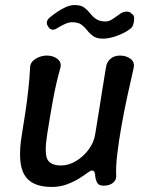

<svg xmlns="http://www.w3.org/2000/svg" viewBox="-20 -730 580 760"><path d="M440 -34Q441 -18 427.5 -6.5Q414 5 390 5Q372 5 365.5 -5.5Q359 -16 357 -32Q357 -43 354 -49Q351 -55 344 -55Q338 -55 325 -45Q312 -35 291.5 -22.5Q271 -10 244 0Q217 10 184 10Q104 10 76 -39Q48 -88 67 -200Q74 -242 80.5 -286Q87 -330 92 -374.5Q97 -419 99 -461Q99 -477 109 -487.5Q119 -498 134.5 -504Q150 -510 165 -510Q182 -510 195.5 -504Q209 -498 216 -487.5Q223 -477 219 -461Q210 -430 202.5 -397Q195 -364 189 -330.5Q183 -297 177.5 -264.5Q172 -232 167 -200Q155 -124 167.5 -99.5Q180 -75 222 -75Q251 -75 280 -92Q309 -109 330.5 -137.5Q352 -166 357 -200Q364 -242 371 -286Q378 -330 385 -374.5Q392 -419 399 -461Q402 -484 417 -497Q432 -510 455 -510Q480 -510 497 -497Q514 -484 509 -461Q497 -409 484 -349Q471 -289 460.5 -229.5Q450 -170 444 -119Q438 -68 440 -34ZM170 -626Q164 -634 165.5 -643Q167 -652 176 -660Q188 -670 204.5 -681.5Q221 -693 239.5 -701.5Q258 -710 276 -710Q300 -710 313.5 -700Q327 -690 336.5 -677.5Q346 -665 360 -655Q374 -645 399 -645Q413 -645 430 -657.5Q447 -670 458 -677Q469 -684 481.5 -684Q494 -684 501 -676L506 -672Q511 -667 511 -656Q511 -645 508 -634.5Q505 -624 498 -618Q479 -602 446.5 -589.5Q414 -577 388 -577Q363 -577 349 -587Q335 -597 325.5 -609.5Q316 -622 303 -632Q290 -642 265 -642Q252 -642 236 -634.5Q220 -627 207 -619Q197 -612 188.5 -612.5Q180 -613 173 -621Z"/></svg>

Font: Winky Sans
Style: Italic
Weight: 400
Italic angle: -8.97852°
Designer: Simon Atzbach
Foundry: typofactur
Version: Version 1.205